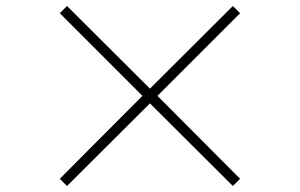

<svg xmlns="http://www.w3.org/2000/svg" viewBox="-20 -676 998 639"><path d="M203 -57 179 -81 454 -357 179 -632 203 -656 479 -381 755 -656 779 -632 504 -357 779 -81 755 -57 479 -332Z"/></svg>

Font: Zen Kaku Gothic Antique Light
Style: Regular
Weight: 300
Designer: Yoshimichi Ohira
Foundry: Positype
Version: Version 1.001